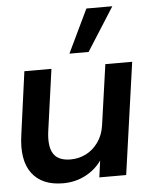

<svg xmlns="http://www.w3.org/2000/svg" viewBox="-54 -792 650 848"><g transform="rotate(-5 271.0 -368.0)"><path d="M192 12Q98 12 54 -47Q10 -106 26 -217L64 -496H184L146 -223Q137 -156 158 -123Q179 -90 234 -90Q270 -90 302 -106Q334 -122 356.5 -153.5Q379 -185 385 -228L423 -496H542L472 0H353L363 -74Q335 -34 290 -11Q245 12 192 12ZM269 -556 361 -748H476L354 -556Z"/></g></svg>

Font: Host Grotesk Light SemiBold
Style: Italic
Weight: 600
Italic angle: -8°
Version: Version 1.003